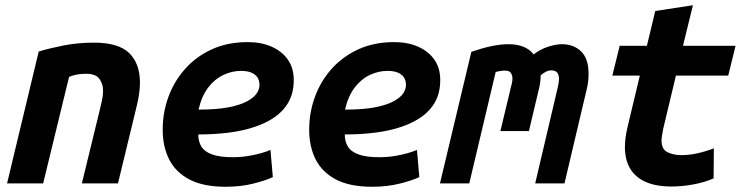

<svg xmlns="http://www.w3.org/2000/svg" viewBox="-20 -701 2840 734"><path d="M7 0 128 -504Q163 -515 219.5 -526.5Q276 -538 339 -538Q433 -538 474 -498Q515 -458 515 -385Q515 -366 512 -343.5Q509 -321 503 -297L431 0H293L361 -279Q365 -296 369.5 -315.5Q374 -335 374 -354Q374 -380 360 -399.5Q346 -419 309 -419Q293 -419 276.5 -416.5Q260 -414 244 -407L145 0Z M843 13Q757 13 704 -15Q651 -43 626.5 -92Q602 -141 602 -205Q602 -271 624 -331Q646 -391 688 -438Q730 -485 790 -512.5Q850 -540 927 -540Q979 -540 1018.5 -522.5Q1058 -505 1080.5 -473Q1103 -441 1103 -395Q1103 -349 1085 -314.5Q1067 -280 1034 -256Q1001 -232 955.5 -216.5Q910 -201 855 -194Q800 -187 738 -187Q738 -160 750 -140.5Q762 -121 791 -110.5Q820 -100 870 -100Q900 -100 928 -104.5Q956 -109 978.5 -115.5Q1001 -122 1014 -128L1023 -24Q996 -11 948 1Q900 13 843 13ZM739 -282Q810 -282 855 -291Q900 -300 926 -314.5Q952 -329 962 -345Q972 -361 972 -376Q972 -394 963.5 -406Q955 -418 939.5 -424Q924 -430 901 -430Q867 -430 834 -414.5Q801 -399 776 -366.5Q751 -334 739 -282Z M1403 13Q1317 13 1264 -15Q1211 -43 1186.5 -92Q1162 -141 1162 -205Q1162 -271 1184 -331Q1206 -391 1248 -438Q1290 -485 1350 -512.5Q1410 -540 1487 -540Q1539 -540 1578.5 -522.5Q1618 -505 1640.5 -473Q1663 -441 1663 -395Q1663 -349 1645 -314.5Q1627 -280 1594 -256Q1561 -232 1515.5 -216.5Q1470 -201 1415 -194Q1360 -187 1298 -187Q1298 -160 1310 -140.5Q1322 -121 1351 -110.5Q1380 -100 1430 -100Q1460 -100 1488 -104.5Q1516 -109 1538.5 -115.5Q1561 -122 1574 -128L1583 -24Q1556 -11 1508 1Q1460 13 1403 13ZM1299 -282Q1370 -282 1415 -291Q1460 -300 1486 -314.5Q1512 -329 1522 -345Q1532 -361 1532 -376Q1532 -394 1523.5 -406Q1515 -418 1499.5 -424Q1484 -430 1461 -430Q1427 -430 1394 -414.5Q1361 -399 1336 -366.5Q1311 -334 1299 -282Z M1662 0 1782 -503Q1823 -517 1858 -524.5Q1893 -532 1925 -532Q1954 -532 1979 -523Q2004 -514 2020 -493Q2046 -513 2075.5 -522.5Q2105 -532 2129 -532Q2173 -532 2201.5 -504.5Q2230 -477 2230 -419Q2230 -406 2228.5 -390.5Q2227 -375 2223 -360L2138 0H2026L2113 -370Q2115 -378 2116 -386.5Q2117 -395 2117 -399Q2117 -416 2109.5 -424Q2102 -432 2087 -432Q2077 -432 2066.5 -426.5Q2056 -421 2047 -413Q2047 -387 2040 -360L2002 -200H1893L1933 -367Q1935 -374 1937 -383Q1939 -392 1939 -401Q1939 -412 1933.5 -421.5Q1928 -431 1911 -431Q1901 -431 1892 -429.5Q1883 -428 1875 -426L1774 0Z M2547 12Q2488 12 2448.5 -5.5Q2409 -23 2389 -56.5Q2369 -90 2369 -139Q2369 -156 2371.5 -175Q2374 -194 2379 -215L2426 -412H2321L2349 -526H2453L2485 -659L2629 -681L2591 -526H2792L2764 -412H2564L2515 -207Q2513 -194 2511 -183.5Q2509 -173 2509 -164Q2509 -130 2532 -119Q2555 -108 2584 -108Q2615 -108 2646.5 -115Q2678 -122 2709 -134L2708 -19Q2674 -4 2631 4Q2588 12 2547 12Z"/></svg>

Font: Ubuntu Sans Mono
Style: Bold Italic
Weight: 700
Italic angle: -13.5°
Monospace: yes
Designer: Dalton Maag Ltd
Foundry: Dalton Maag Ltd
Version: Version 1.006